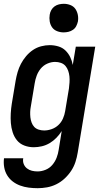

<svg xmlns="http://www.w3.org/2000/svg" viewBox="-30 -765 550 1008"><path d="M168 223Q144 223 120.5 220Q97 217 75.5 209Q54 201 36.5 187.5Q19 174 7.5 155Q-4 136 -8 113Q-12 90 -9 66H92Q89 82 94.5 96Q100 110 111.5 119Q123 128 137.5 131.5Q152 135 167 135Q188 135 209 126.5Q230 118 244.5 101Q259 84 267 63.5Q275 43 278 22L294 -77Q282 -58 266 -41.5Q250 -25 230.5 -13.5Q211 -2 189.5 3Q168 8 147 8Q121 8 97.5 -1Q74 -10 59 -28.5Q44 -47 36.5 -70.5Q29 -94 27 -119Q25 -144 26.5 -170Q28 -196 32 -221L52 -341Q56 -364 62.5 -386.5Q69 -409 80 -430Q91 -451 107 -470Q123 -489 143 -502.5Q163 -516 186 -522Q209 -528 231 -528Q254 -528 276 -521.5Q298 -515 313.5 -500Q329 -485 338.5 -465.5Q348 -446 352 -424L368 -520H470L378 36Q374 61 366 85.5Q358 110 343.5 132Q329 154 309 172.5Q289 191 265.5 202.5Q242 214 217 218.5Q192 223 168 223ZM202 -80Q221 -80 241 -87Q261 -94 276.5 -108.5Q292 -123 300.5 -142.5Q309 -162 312 -181L332 -301Q334 -317 335 -333Q336 -349 334.5 -364Q333 -379 328 -393.5Q323 -408 313.5 -419Q304 -430 289.5 -435Q275 -440 259 -440Q239 -440 218.5 -431Q198 -422 184 -405Q170 -388 162.5 -367.5Q155 -347 152 -327L132 -207Q129 -192 128.5 -177.5Q128 -163 129.5 -149Q131 -135 136 -121.5Q141 -108 150 -98.5Q159 -89 173 -84.5Q187 -80 202 -80ZM304 -595Q286 -595 269.5 -601.5Q253 -608 243.5 -621.5Q234 -635 231 -652.5Q228 -670 231 -688Q233 -701 239.5 -712.5Q246 -724 256.5 -731.5Q267 -739 279.5 -742Q292 -745 305 -745Q323 -745 339.5 -738.5Q356 -732 365.5 -718.5Q375 -705 378.5 -687.5Q382 -670 379 -652Q376 -639 370 -627.5Q364 -616 353 -608.5Q342 -601 329.5 -598Q317 -595 304 -595Z"/></svg>

Font: Iosevka Curly Semibold
Style: Italic
Weight: 600
Italic angle: -9°
Monospace: yes
Designer: Belleve Invis
Foundry: Belleve Invis
Version: Version 22.1.2; ttfautohint (v1.8.4)